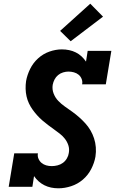

<svg xmlns="http://www.w3.org/2000/svg" viewBox="-20 -1010 640 1038"><path d="M296 8Q275 8 256 4Q237 0 220 -8.5Q203 -17 189 -29.5Q175 -42 164 -58L155 0H27L57 -181H185Q182 -166 188 -152Q194 -138 205 -129Q216 -120 230 -116Q244 -112 260 -112Q275 -112 291 -116Q307 -120 320 -129.5Q333 -139 341.5 -153.5Q350 -168 352 -183Q356 -205 349.5 -224.5Q343 -244 331 -259.5Q319 -275 303.5 -287Q288 -299 272 -310.5Q256 -322 240 -334Q224 -346 209 -359Q194 -372 181 -386.5Q168 -401 156.5 -417Q145 -433 136.5 -451Q128 -469 123.5 -489Q119 -509 118.5 -530Q118 -551 121 -572Q127 -605 143 -637.5Q159 -670 186 -694.5Q213 -719 247 -731Q281 -743 314 -743Q335 -743 354 -739Q373 -735 390 -726.5Q407 -718 420.5 -705.5Q434 -693 445 -677L454 -735H582L552 -554H424Q427 -569 421.5 -583Q416 -597 405 -606Q394 -615 379.5 -619Q365 -623 350 -623Q336 -623 321 -618.5Q306 -614 294 -604Q282 -594 275 -580.5Q268 -567 265 -552Q261 -527 270 -504Q279 -481 295.5 -464Q312 -447 331.5 -433.5Q351 -420 370.5 -406Q390 -392 407.5 -376.5Q425 -361 441 -343.5Q457 -326 469 -305.5Q481 -285 488.5 -262Q496 -239 498 -214Q500 -189 496 -163Q490 -129 473 -96Q456 -63 428 -39Q400 -15 365 -3.5Q330 8 296 8ZM362 -787 305 -843 468 -990 537 -920Z"/></svg>

Font: Iosevka Etoile Heavy
Style: Italic
Weight: 900
Italic angle: -9°
Designer: Belleve Invis
Foundry: Belleve Invis
Version: Version 22.1.2; ttfautohint (v1.8.4)